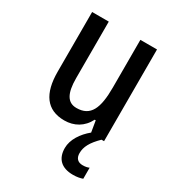

<svg xmlns="http://www.w3.org/2000/svg" viewBox="-185 -646 888 979"><g transform="rotate(30 259.5 -156.0)"><path d="M371 115C371 78 389 44 434 0H449V-540H351V-259C351 -138 325 -76 242 -76C189 -76 165 -118 165 -207V-540H67V-188C67 -61 115 10 220 10C277 10 326 -17 353 -71H359L370 -5C326 31 293 80 293 130C293 192 328 228 397 228C421 228 439 224 453 219V154C444 158 433 161 415 161C387 161 371 145 371 115Z"/></g></svg>

Font: Noto Sans Gurmukhi UI Condensed Medium
Style: Regular
Weight: 500
Width: 3
Designer: Jelle Bosma - Monotype Design Team
Foundry: Monotype Imaging Inc.
Version: Version 2.004